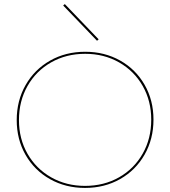

<svg xmlns="http://www.w3.org/2000/svg" viewBox="-20 -917 835 942"><path d="M62 -328Q62 -423 105.5 -499.5Q149 -576 225.5 -619.5Q302 -663 398 -663Q493 -663 569.5 -620Q646 -577 689.5 -501Q733 -425 733 -330Q733 -235 689.5 -158.5Q646 -82 569.5 -38.5Q493 5 397 5Q302 5 225.5 -38Q149 -81 105.5 -157Q62 -233 62 -328ZM722 -330Q722 -422 680 -495.5Q638 -569 564 -611Q490 -653 398 -653Q305 -653 231 -611Q157 -569 115 -495Q73 -421 73 -328Q73 -236 115 -162.5Q157 -89 231 -47Q305 -5 397 -5Q490 -5 564 -47Q638 -89 680 -163Q722 -237 722 -330ZM290 -890 298 -897 464 -724 456 -717Z"/></svg>

Font: Ysabeau Hairline
Style: Regular
Weight: 100
Designer: Christian Thalmann (Catharsis Fonts)
Version: Version 0.003